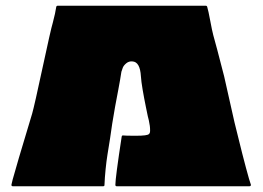

<svg xmlns="http://www.w3.org/2000/svg" viewBox="-20 -649 916 669"><path d="M849 0H387Q382 0 382 -5Q382 -29 404 -173Q405 -178 410 -177Q414 -176 454 -176Q494 -176 499 -182Q503 -185 503 -194Q503 -203 502 -210.5Q501 -218 498.5 -230Q496 -242 495 -244Q495 -244 488.5 -275.5Q482 -307 477 -336.5Q472 -366 471 -383Q468 -434 441 -435Q429 -436 420 -428.5Q411 -421 408 -413.5Q405 -406 403 -399Q399 -372 392.5 -338Q386 -304 381 -277Q376 -250 371 -218Q369 -201 363.5 -166.5Q358 -132 354.5 -110.5Q351 -89 348 -59.5Q345 -30 344 -4Q344 0 339 0H25Q19 0 20 -6Q22 -13 24 -23Q34 -61 92 -253Q100 -281 128.5 -414Q157 -547 164 -570Q173 -604 176 -625Q177 -629 181 -629H697Q701 -629 702 -625Q706 -612 712.5 -577Q719 -542 723 -527Q732 -496 761 -383Q766 -363 797 -223Q801 -208 812.5 -160.5Q824 -113 837 -64.5Q850 -16 854 -6Q855 -4 853.5 -2Q852 0 849 0Z"/></svg>

Font: Cubao Free Wide
Style: Wide
Weight: 400
Designer: Aaron Amar
Version: Version 001.001